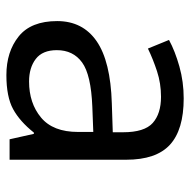

<svg xmlns="http://www.w3.org/2000/svg" viewBox="-17 -568 595 601"><g transform="rotate(90 280.5 -267.5)"><path d="M288 -545Q386 -545 433 -502Q480 -459 480 -365V0H416L399 -76H395Q360 -32 321.5 -11Q283 10 215 10Q142 10 94 -28.5Q46 -67 46 -149Q46 -229 109 -272.5Q172 -316 303 -320L394 -323V-355Q394 -422 365 -448Q336 -474 283 -474Q241 -474 203 -461.5Q165 -449 132 -433L105 -499Q140 -518 188 -531.5Q236 -545 288 -545ZM314 -259Q214 -255 175.5 -227Q137 -199 137 -148Q137 -103 164.5 -82Q192 -61 235 -61Q303 -61 348 -98.5Q393 -136 393 -214V-262Z"/></g></svg>

Font: Noto Sans Marchen
Style: Regular
Weight: 400
Designer: Monotype Design Team
Foundry: Monotype Imaging Inc.
Version: Version 2.003; ttfautohint (v1.8.4.7-5d5b)